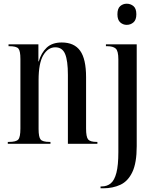

<svg xmlns="http://www.w3.org/2000/svg" viewBox="-20 -775 820 1035"><path d="M663 -641Q643 -641 628 -654.5Q613 -668 613 -698Q613 -729 628 -742Q643 -755 663 -755Q684 -755 699.5 -742Q715 -729 715 -698Q715 -668 699.5 -654.5Q684 -641 663 -641ZM522 240V230H528Q557 230 577 213.5Q597 197 607.5 156.5Q618 116 618 45V-455Q618 -501 603.5 -513.5Q589 -526 558 -526H551V-536H717V13Q717 103 693.5 152.5Q670 202 629 221Q588 240 537 240ZM22 0V-10H28Q67 -10 78.5 -23Q90 -36 90 -82V-457Q90 -501 79 -513.5Q68 -526 30 -526H26V-536H187V-444H189Q202 -490 231.5 -518Q261 -546 313 -546Q380 -546 412 -501.5Q444 -457 444 -359V-82Q444 -37 455 -23.5Q466 -10 501 -10H505V0H346V-371Q346 -448 331 -484Q316 -520 278 -520Q239 -520 213.5 -477.5Q188 -435 188 -343V-80Q188 -36 199 -23Q210 -10 247 -10H252V0Z"/></svg>

Font: Noto Serif Display ExtraCondensed Medium
Style: Regular
Weight: 500
Width: 2
Designer: Monotype Design Team
Foundry: Monotype Imaging Inc.
Version: Version 2.009